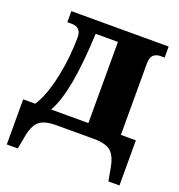

<svg xmlns="http://www.w3.org/2000/svg" viewBox="-128 -643 853 916"><g transform="rotate(20 298.5 -184.5)"><path d="M7 167V-62H68Q88 -92 103.5 -136Q119 -180 129.5 -231Q140 -282 145 -333Q150 -384 150 -429Q150 -480 100 -480H79V-536H573V-480H551Q531 -480 517 -468Q503 -456 503 -423V-62H579V167H523L512 107Q502 47 476 23.5Q450 0 388 0H198Q136 0 110 23.5Q84 47 74 107L63 167ZM149 -62H338V-474H225Q218 -318 199.5 -218.5Q181 -119 149 -62Z"/></g></svg>

Font: Noto Serif SemiCondensed ExtraBold
Style: Regular
Weight: 800
Width: 4
Designer: Monotype Design Team
Foundry: Monotype Imaging Inc.
Version: Version 2.015